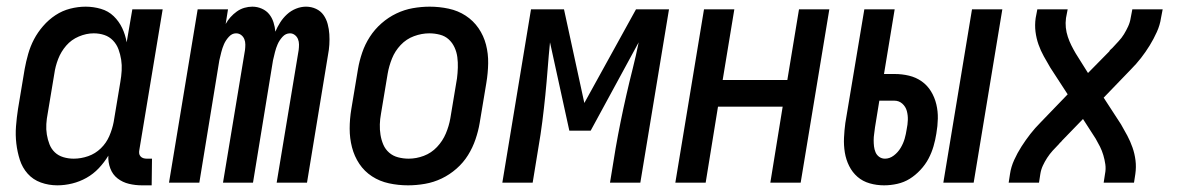

<svg xmlns="http://www.w3.org/2000/svg" viewBox="-20 -548 3540 576"><path d="M152 8Q126 8 102.5 -0.5Q79 -9 63 -27Q47 -45 39.5 -68.5Q32 -92 29 -117.5Q26 -143 28 -169Q30 -195 34 -221L54 -341Q58 -363 64.5 -386Q71 -409 82 -430Q93 -451 109.5 -470Q126 -489 146.5 -502.5Q167 -516 190.5 -522Q214 -528 237 -528Q260 -528 282.5 -521.5Q305 -515 321 -499.5Q337 -484 346.5 -464Q356 -444 360 -421L377 -520H468L398 -98Q397 -93 397.5 -88Q398 -83 401.5 -79Q405 -75 410 -73.5Q415 -72 420 -72H436L435 8H406Q386 8 367 3.5Q348 -1 333 -12.5Q318 -24 311 -42.5Q304 -61 305 -81Q293 -61 276.5 -43.5Q260 -26 239.5 -14.5Q219 -3 196.5 2.5Q174 8 152 8ZM201 -72Q223 -72 244.5 -79.5Q266 -87 282.5 -103Q299 -119 308 -140Q317 -161 321 -182L341 -302Q344 -319 345 -336Q346 -353 343.5 -369Q341 -385 335.5 -400Q330 -415 319 -426.5Q308 -438 293 -443Q278 -448 261 -448Q239 -448 216.5 -438.5Q194 -429 178.5 -411Q163 -393 154.5 -371Q146 -349 143 -327L123 -207Q120 -192 119 -176Q118 -160 120.5 -144.5Q123 -129 128.5 -115Q134 -101 144.5 -91Q155 -81 170 -76.5Q185 -72 201 -72Z M487 0 573 -520H664L657 -476Q663 -487 671.5 -496.5Q680 -506 690.5 -513.5Q701 -521 713 -524.5Q725 -528 737 -528Q752 -528 765.5 -522Q779 -516 787.5 -505.5Q796 -495 800.5 -481Q805 -467 806 -453Q812 -467 820.5 -480.5Q829 -494 841 -505Q853 -516 868 -522Q883 -528 898 -528Q914 -528 928 -521.5Q942 -515 950.5 -503Q959 -491 963 -476Q967 -461 968 -445.5Q969 -430 968 -414Q967 -398 964 -383L901 0H810L876 -398Q877 -406 877 -414.5Q877 -423 874 -430.5Q871 -438 864.5 -443Q858 -448 850 -448Q837 -448 827.5 -437.5Q818 -427 813 -415.5Q808 -404 805 -392Q802 -380 799 -367L739 0H649L715 -398Q716 -406 716 -414.5Q716 -423 713 -430.5Q710 -438 703.5 -443Q697 -448 688 -448Q676 -448 666.5 -437.5Q657 -427 652 -415.5Q647 -404 644 -392Q641 -380 638 -367L578 0Z M1204 8Q1175 8 1147 2Q1119 -4 1096 -19Q1073 -34 1058 -56.5Q1043 -79 1036 -106Q1029 -133 1029 -162Q1029 -191 1034 -221L1054 -341Q1058 -365 1066.5 -390Q1075 -415 1089.5 -437.5Q1104 -460 1124.5 -478Q1145 -496 1169 -507.5Q1193 -519 1218.5 -523.5Q1244 -528 1269 -528Q1298 -528 1326 -522Q1354 -516 1377 -501Q1400 -486 1415.5 -463.5Q1431 -441 1438 -414Q1445 -387 1444.5 -358Q1444 -329 1439 -299L1419 -179Q1415 -155 1406.5 -130Q1398 -105 1384 -82.5Q1370 -60 1349.5 -42Q1329 -24 1305 -12.5Q1281 -1 1255 3.5Q1229 8 1204 8ZM1206 -72Q1229 -72 1251.5 -80.5Q1274 -89 1291 -107Q1308 -125 1317.5 -147.5Q1327 -170 1331 -193L1351 -313Q1353 -329 1353.5 -345Q1354 -361 1352 -376.5Q1350 -392 1343.5 -406Q1337 -420 1326 -430Q1315 -440 1299.5 -444Q1284 -448 1268 -448Q1245 -448 1222 -439.5Q1199 -431 1182 -413Q1165 -395 1156 -372.5Q1147 -350 1143 -327L1123 -207Q1120 -191 1119.5 -175Q1119 -159 1121.5 -143.5Q1124 -128 1130 -114Q1136 -100 1147.5 -90Q1159 -80 1174.5 -76Q1190 -72 1206 -72Z M1487 0 1573 -520H1672L1733 -239L1888 -520H1987L1901 0H1810L1827 -104Q1834 -144 1842 -183.5Q1850 -223 1859 -262.5Q1868 -302 1878 -341.5Q1888 -381 1896 -421L1752 -156H1688L1630 -421Q1626 -381 1623 -341.5Q1620 -302 1616 -262.5Q1612 -223 1607 -183.5Q1602 -144 1595 -104L1578 0Z M2006 0 2092 -520H2183L2148 -308H2342L2377 -520H2468L2382 0H2291L2328 -228H2134L2097 0Z M2810 0 2896 -520H2987L2901 0ZM2632 8Q2610 8 2589 2Q2568 -4 2552.5 -17.5Q2537 -31 2527.5 -50Q2518 -69 2514.5 -90.5Q2511 -112 2512 -134.5Q2513 -157 2516 -179L2573 -520H2664L2632 -326H2664Q2686 -326 2707 -321Q2728 -316 2745 -304Q2762 -292 2773 -274Q2784 -256 2789 -235Q2794 -214 2793.5 -192Q2793 -170 2789 -147Q2786 -128 2780.5 -109Q2775 -90 2765.5 -72Q2756 -54 2741 -38Q2726 -22 2709 -11.5Q2692 -1 2672 3.5Q2652 8 2632 8ZM2635 -72Q2649 -72 2661.5 -81.5Q2674 -91 2682 -104.5Q2690 -118 2694 -132Q2698 -146 2700 -160Q2703 -174 2703.5 -188Q2704 -202 2700.5 -215Q2697 -228 2687 -237Q2677 -246 2663 -246H2618L2605 -166Q2604 -156 2602.5 -146.5Q2601 -137 2601 -127.5Q2601 -118 2602 -109Q2603 -100 2606.5 -91.5Q2610 -83 2617.5 -77.5Q2625 -72 2635 -72Z M3006 0 3010 -26Q3013 -47 3022.5 -68Q3032 -89 3044.5 -108.5Q3057 -128 3071 -146Q3085 -164 3102 -181L3183 -265L3131 -345Q3121 -362 3111.5 -379Q3102 -396 3095.5 -414.5Q3089 -433 3086.5 -453Q3084 -473 3087 -494L3092 -520H3183L3178 -494Q3176 -479 3177.5 -465Q3179 -451 3183.5 -437.5Q3188 -424 3194 -412Q3200 -400 3207 -388L3244 -329L3308 -394Q3309 -397 3311.5 -399Q3314 -401 3317 -404Q3326 -414 3335.5 -424Q3345 -434 3352 -445.5Q3359 -457 3364.5 -469Q3370 -481 3372 -494L3377 -520H3468L3463 -494Q3460 -473 3450.5 -452Q3441 -431 3429 -411.5Q3417 -392 3403 -374Q3389 -356 3372 -339L3291 -255L3343 -175Q3353 -158 3362 -141Q3371 -124 3377.5 -105.5Q3384 -87 3386.5 -67Q3389 -47 3386 -26L3382 0H3291L3295 -26Q3298 -41 3296 -55Q3294 -69 3290 -82.5Q3286 -96 3280 -108Q3274 -120 3267 -132L3229 -191L3166 -126Q3164 -123 3161.5 -121Q3159 -119 3157 -116Q3147 -106 3138 -96Q3129 -86 3121.5 -74.5Q3114 -63 3108.5 -51Q3103 -39 3101 -26L3097 0Z"/></svg>

Font: Iosevka Curly Medium
Style: Italic
Weight: 500
Italic angle: -9°
Monospace: yes
Designer: Belleve Invis
Foundry: Belleve Invis
Version: Version 22.1.2; ttfautohint (v1.8.4)